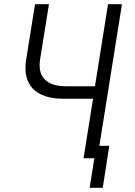

<svg xmlns="http://www.w3.org/2000/svg" viewBox="-20 -750 640 910"><path d="M376 0H427L405 140H467L498 -59H451L558 -730H492L430 -341H294C201 -341 157 -385 170 -468L212 -730H146L104 -468C85 -348 148 -282 281 -282H421Z"/></svg>

Font: JetBrains Mono ExtraLight
Style: Italic
Weight: 240
Italic angle: -9°
Monospace: yes
Designer: Philipp Nurullin, Konstantin Bulenkov
Foundry: JetBrains
Version: Version 2.305